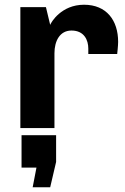

<svg xmlns="http://www.w3.org/2000/svg" viewBox="-20 -541 529 811"><path d="M353 -313H475C475 -313 479 -348 479 -364C479 -455 430 -521 335 -521C239 -521 196 -447 192 -436L174 -511H66V0H210V-316C210 -367 232 -412 282 -412C336 -412 353 -371 353 -336ZM118 250H192L217 143V30H71V167H134Z"/></svg>

Font: Chivo
Style: Bold
Weight: 700
Designer: Hector Gatti
Foundry: Omnibus-Type
Version: Version 1.003;PS 001.003;hotconv 1.0.70;makeotf.lib2.5.58329